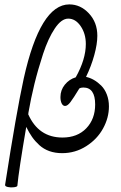

<svg xmlns="http://www.w3.org/2000/svg" viewBox="-20 -678 544 864"><path d="M58.1 158.2Q57.1 162.6 43 164.6Q28.8 166.5 15.4 163.6Q2 160.6 2.9 153.8Q53.7 -173.3 86.9 -325.2Q161.1 -658.2 292 -658.2Q342.3 -658.2 380.1 -617.7Q418 -577.1 418 -517.1Q418 -480 404.3 -430.2Q390.6 -380.4 367.2 -332Q385.3 -328.1 402.3 -318.4Q419.4 -308.6 435.3 -293Q451.2 -277.3 460.7 -252.9Q470.2 -228.5 470.2 -199.2Q470.2 -147.9 443.8 -99.9Q417.5 -51.8 368.2 -20.3Q318.8 11.2 259.8 11.2Q228 11.2 202.1 2Q176.3 -7.3 157.2 -24.7Q138.2 -42 124.5 -61.5Q110.8 -81.1 98.1 -106.9Q64.5 89.4 58.1 158.2ZM107.9 -170.9Q107.9 -166 106.9 -164.1Q153.3 -59.1 261.2 -59.1Q328.1 -59.1 368.2 -100.6Q408.2 -142.1 408.2 -208Q408.2 -284.2 355 -284.2Q344.2 -284.2 336.9 -279.8Q309.6 -234.9 296.6 -218Q283.7 -201.2 272.9 -201.2Q263.2 -201.2 257.6 -212.4Q252 -223.6 252 -241.2Q252 -272.5 271.7 -296.9Q291.5 -321.3 320.8 -330.1Q366.2 -411.1 366.2 -480Q366.2 -526.4 343 -560.3Q319.8 -594.2 287.1 -594.2Q256.3 -594.2 226.6 -549.8Q196.8 -505.4 173.8 -435.3Q150.9 -365.2 134.8 -299.6Q118.7 -233.9 107.9 -170.9Z"/></svg>

Font: Junicode SmCond Light
Style: Italic
Weight: 300
Width: 4
Italic angle: -11°
Designer: Peter S. Baker
Version: Version 2.206